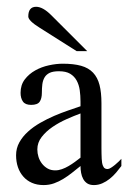

<svg xmlns="http://www.w3.org/2000/svg" viewBox="-20 -533 375 560"><path d="M334 -48.8Q327.1 -39.6 318.6 -29.5Q310.1 -19.5 300 -11.5Q290 -3.4 278.3 1.7Q266.6 6.8 253.9 6.8Q242.2 6.8 234.6 2Q227.1 -2.9 222.7 -11Q218.3 -19 216.6 -28.8Q214.8 -38.6 214.8 -48.8Q202.6 -39.1 190.4 -29.3Q178.2 -19.5 165 -11.5Q151.9 -3.4 137.7 1.7Q123.5 6.8 106.9 6.8Q87.9 6.8 73 0.2Q58.1 -6.3 47.9 -18.1Q37.6 -29.8 32.2 -45.7Q26.9 -61.5 26.9 -80.1Q26.9 -100.6 36.4 -117.7Q45.9 -134.8 61.5 -148.9Q77.1 -163.1 97.2 -174.6Q117.2 -186 138.2 -195.1Q159.2 -204.1 179.2 -210.9Q199.2 -217.8 214.8 -223.1V-236.8Q214.8 -253.9 212.6 -269.8Q210.4 -285.6 203.6 -298.1Q196.8 -310.5 184.6 -317.9Q172.4 -325.2 151.9 -325.2Q134.8 -325.2 125 -320.6Q115.2 -315.9 110.1 -307.4Q105 -298.8 103.5 -287.4Q102.1 -275.9 102.1 -262.2Q102.1 -245.6 95.7 -236.3Q89.4 -227.1 70.8 -227.1Q53.7 -227.1 46.9 -236.8Q40 -246.6 40 -262.2Q40 -285.2 52.2 -301.3Q64.5 -317.4 82.8 -327.6Q101.1 -337.9 122.6 -342.5Q144 -347.2 163.1 -347.2Q194.8 -347.2 216.6 -341.1Q238.3 -335 251.5 -321Q264.6 -307.1 270.3 -285.2Q275.9 -263.2 275.9 -231.9V-117.2Q275.9 -109.9 275.9 -101.6Q275.9 -93.3 276.1 -85.2Q276.4 -77.1 276.6 -70.1Q276.9 -63 277.8 -58.1Q278.8 -51.3 282.2 -45.7Q285.6 -40 293.9 -40Q297.9 -40 303.7 -43.7Q309.6 -47.4 315.4 -52.2Q321.3 -57.1 326.4 -62Q331.5 -66.9 334 -69.8ZM214.8 -202.1Q196.3 -195.3 174.3 -185.5Q152.3 -175.8 133.3 -162.8Q114.3 -149.9 101.6 -133.5Q88.9 -117.2 88.9 -97.2Q88.9 -85.9 92.3 -75.2Q95.7 -64.5 102.5 -55.7Q109.4 -46.9 118.9 -41.5Q128.4 -36.1 141.1 -36.1Q150.9 -36.1 160.6 -39.6Q170.4 -43 179.9 -48.6Q189.5 -54.2 198.5 -60.8Q207.5 -67.4 214.8 -73.2ZM203.6 -383.8 95.7 -452.1Q62.5 -472.7 62.5 -484.9Q62.5 -513.2 85.4 -513.2Q105 -513.2 129.4 -488.8L234.4 -383.8Z"/></svg>

Font: Scheherazade Rohingya
Style: Regular
Weight: 400
Designer: SIL International
Foundry: SIL International
Version: Version 2.000 (build 440/429)